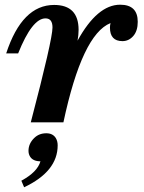

<svg xmlns="http://www.w3.org/2000/svg" viewBox="-20 -520 611 816"><path d="M249.5 0H110.8Q203.1 -352.1 203.1 -403.3Q203.1 -441.9 173.3 -441.9Q116.7 -441.9 57.1 -293H6.3Q73.7 -499 210 -499Q314 -499 314 -393.1Q314 -371.6 309.6 -347.2Q393.6 -500 490.7 -500Q565.4 -500 565.4 -427.2Q565.4 -388.7 546.4 -366.9Q527.3 -345.2 500.5 -345.2Q447.3 -345.2 447.3 -402.8Q447.3 -412.1 449.7 -421.9Q329.1 -374 249.5 0ZM82.5 275.9 70.8 248Q139.2 210.9 151.9 165.5Q121.1 165.5 108.4 146.5Q101.1 135.3 101.1 121.1Q101.1 90.3 125.5 66.4Q146 46.4 176.8 46.4Q204.6 46.4 217.3 66.9Q225.1 80.1 225.1 97.7Q225.1 208.5 82.5 275.9Z"/></svg>

Font: Munson
Style: Bold Italic
Weight: 700
Italic angle: -12°
Designer: Paul James MIller
Foundry: High-Logic / Made with FontCreator
Version: Version 2.10;May 5, 2019;FontCreator 11.5.0.2430 64-bit